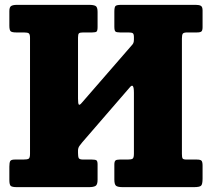

<svg xmlns="http://www.w3.org/2000/svg" viewBox="-20 -770 872 790"><path d="M531 -617Q531 -630 526.5 -633.2Q522 -636.5 508.5 -636.5H474Q459 -636.5 454.8 -640.5Q450.5 -644.5 450.5 -660.5V-722Q450.5 -740.5 455.2 -745.2Q460 -750 478 -750H786Q799.5 -750 806.5 -746Q813.5 -742 813.5 -727V-658.5Q813.5 -645 809 -640.8Q804.5 -636.5 790 -636.5H750.5Q736 -636.5 732.2 -631.5Q728.5 -626.5 728.5 -611.5V-136.5Q728.5 -123 731.2 -118.2Q734 -113.5 747.5 -113.5H789.5Q804.5 -113.5 809 -108.8Q813.5 -104 813.5 -88.5V-35.5Q813.5 -11.5 807.2 -5.8Q801 0 777.5 0H485Q465.5 0 458 -5.2Q450.5 -10.5 450.5 -31.5V-92.5Q450.5 -105.5 455 -109.5Q459.5 -113.5 472.5 -113.5H506Q520.5 -113.5 525.8 -117.2Q531 -121 531 -138V-388.5Q531 -431.5 514 -410.5L318.5 -184.5Q313.5 -178.5 307.2 -170Q301 -161.5 301 -150.5V-140.5Q301 -125.5 304 -119.5Q307 -113.5 322.5 -113.5H357.5Q371.5 -113.5 376.5 -110.5Q381.5 -107.5 381.5 -93.5V-30.5Q381.5 -10 373 -5Q364.5 0 345.5 0H49.5Q30.5 0 24.5 -4.8Q18.5 -9.5 18.5 -30V-84.5Q18.5 -100.5 22 -107Q25.5 -113.5 41 -113.5H74.5Q91 -113.5 97.2 -116.5Q103.5 -119.5 103.5 -136.5V-614.5Q103.5 -629 98.5 -632.8Q93.5 -636.5 78.5 -636.5H47Q29.5 -636.5 24 -641.2Q18.5 -646 18.5 -664.5V-724.5Q18.5 -741 26.2 -745.5Q34 -750 49.5 -750H347Q365 -750 373.2 -745.5Q381.5 -741 381.5 -721V-659Q381.5 -644 377.5 -640.2Q373.5 -636.5 359 -636.5H322Q308.5 -636.5 304.8 -632.8Q301 -629 301 -615.5V-364.5Q301 -342.5 304.5 -339.5Q308 -336.5 317 -347.5L522.5 -584Q526.5 -588 528.8 -593.2Q531 -598.5 531 -607.5Z"/></svg>

Font: Besley* Narrow Heavy
Style: Regular
Weight: 800
Width: 4
Designer: Owen Earl
Foundry: indestructible type*
Version: Version 3.000; ttfautohint (v1.8.3)